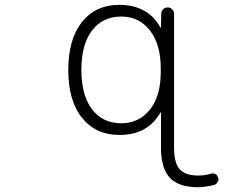

<svg xmlns="http://www.w3.org/2000/svg" viewBox="-20 -576 1040 803"><path d="M487.3 -60.5Q560.5 -60.5 606.4 -116.7Q652.3 -172.9 652.3 -275.4V-291Q652.3 -390.6 606.9 -448.7Q561.5 -506.8 487.3 -506.8Q409.2 -506.8 364.7 -448.2Q320.3 -389.6 320.3 -283.7Q320.3 -177.7 364.7 -119.1Q409.2 -60.5 487.3 -60.5ZM653.3 -103.5Q653.3 -105.5 651.9 -106Q650.4 -106.4 650.4 -104.5Q597.7 -11.7 480.5 -11.7Q479.5 -11.7 478.5 -11.7Q380.9 -11.7 323.2 -83Q265.6 -154.3 265.6 -283.2Q265.6 -412.1 322.8 -483.9Q379.9 -555.7 478.5 -555.7Q597.7 -555.7 650.4 -461.9Q650.4 -460 651.9 -460.4Q653.3 -460.9 653.3 -462.9L654.3 -518.6Q654.3 -529.3 662.1 -537.1Q669.9 -544.9 681.2 -544.9Q692.4 -544.9 700.2 -537.1Q708 -529.3 708 -517.6V42Q708 105.5 731.4 131.8Q754.9 158.2 810.5 158.2Q835.9 158.2 861.3 150.4Q871.1 147.5 880.4 151.9Q889.6 156.2 891.6 166Q893.6 169.9 893.6 173.8Q893.6 179.7 890.6 184.6Q885.7 194.3 876 197.3Q841.8 206.1 807.6 207Q727.5 207 690.4 167.5Q653.3 127.9 653.3 42Z"/></svg>

Font: Rounded-X Mgen+ 1mn light
Style: Regular
Weight: 200
Designer: [Source Han Sans]
Ryoko NISHIZUKA  (kana & ideographs); Paul D. Hunt (Latin, Greek & Cyrillic); Wenlong ZHANG  (bopomofo
Version: Version 1.059.20150602